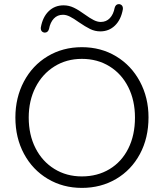

<svg xmlns="http://www.w3.org/2000/svg" viewBox="-20 -908 799 936"><path d="M55 -335Q55 -432 96.5 -510.5Q138 -589 212 -633.5Q286 -678 379 -678Q472 -678 546 -633.5Q620 -589 662 -510.5Q704 -432 704 -336Q704 -235 662 -157Q620 -79 546 -35.5Q472 8 379 8Q287 8 213 -36Q139 -80 97 -158Q55 -236 55 -335ZM638 -335Q638 -418 605.5 -483Q573 -548 514 -584.5Q455 -621 379 -621Q304 -621 245 -584Q186 -547 153 -482Q120 -417 120 -335Q120 -251 153 -186Q186 -121 245 -84.5Q304 -48 379 -48Q455 -48 514 -83.5Q573 -119 605.5 -184Q638 -249 638 -335ZM179 -774Q188 -825 217.5 -853.5Q247 -882 290 -882Q316 -882 340 -870.5Q364 -859 394 -837Q419 -819 437 -810Q455 -801 471 -801Q498 -801 515.5 -819.5Q533 -838 539 -870Q544 -888 560 -888Q570 -887 575 -880.5Q580 -874 579 -863Q570 -812 540.5 -783.5Q511 -755 469 -755Q443 -755 419.5 -766.5Q396 -778 364 -800Q339 -818 321 -827Q303 -836 287 -836Q260 -836 242.5 -817.5Q225 -799 219 -767Q214 -749 198 -749Q188 -750 183 -756.5Q178 -763 179 -774Z"/></svg>

Font: SN Pro Light
Style: Regular
Weight: 300
Designer: Tobias Whetton
Foundry: Supernotes
Version: Version 1.002